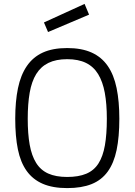

<svg xmlns="http://www.w3.org/2000/svg" viewBox="-20 -953 693 983"><path d="M324 -47Q382 -47 421.5 -63.5Q461 -80 484 -116Q507 -152 517 -208.5Q527 -265 527 -345Q527 -421 516.5 -478Q506 -535 482.5 -573.5Q459 -612 420 -631Q381 -650 324 -650Q267 -650 228 -631Q189 -612 165.5 -574Q142 -536 132 -478.5Q122 -421 122 -345Q122 -268 132 -212Q142 -156 165 -119Q188 -82 227 -64.5Q266 -47 324 -47ZM324 10Q250 10 199 -12Q148 -34 116.5 -78Q85 -122 71.5 -188.5Q58 -255 58 -345Q58 -434 72 -501.5Q86 -569 117.5 -615Q149 -661 199.5 -684Q250 -707 324 -707Q398 -707 449 -684Q500 -661 531.5 -615.5Q563 -570 577 -502Q591 -434 591 -345Q591 -252 577 -185Q563 -118 531.5 -74.5Q500 -31 449 -10.5Q398 10 324 10ZM413 -933 436 -878 226 -789 205 -838Z"/></svg>

Font: Panefresco 250wt
Style: Regular
Weight: 300
Version: Version 1.000